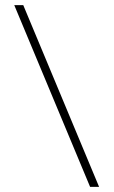

<svg xmlns="http://www.w3.org/2000/svg" viewBox="-20 -727 442 747"><path d="M365.5 0H330.5L35.5 -707H70.5Z"/></svg>

Font: Newsreader Caption ExtraLight
Style: Regular
Weight: 275
Designer: Hugues Gentile
Foundry: Production Type
Version: Version 1.001